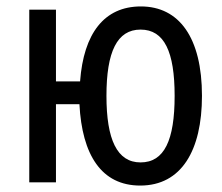

<svg xmlns="http://www.w3.org/2000/svg" viewBox="-20 -567 689 597"><path d="M416 10C544 10 608 -99 608 -269C608 -450 537 -547 418 -547C304 -547 240 -463 229 -314H154V-537H71V0H154V-243H227C235 -86 295 10 416 10ZM417 -62C344 -62 311 -133 311 -269C311 -406 344 -475 417 -475C491 -475 523 -406 523 -269C523 -131 491 -62 417 -62Z"/></svg>

Font: Noto Sans Condensed
Style: Regular
Weight: 400
Width: 3
Designer: Monotype Design Team
Foundry: Monotype Imaging Inc.
Version: Version 2.013